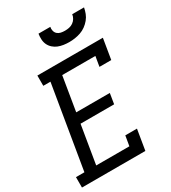

<svg xmlns="http://www.w3.org/2000/svg" viewBox="-228 -1069 1053 1183"><g transform="rotate(-30 299.0 -477.5)"><path d="M-2 0V-74H58L156 -662H105V-735H571L547 -590H463L475 -661H239L199 -419H438L426 -345H187L142 -74H378L390 -145H473L449 0ZM379 -815Q359 -815 339 -818Q319 -821 301.5 -828Q284 -835 269.5 -848Q255 -861 247 -878Q239 -895 238 -915Q237 -935 240 -955H324Q321 -941 324.5 -927Q328 -913 338 -904Q348 -895 362 -892Q376 -889 391 -889Q406 -889 421 -892Q436 -895 449 -904Q462 -913 470 -926.5Q478 -940 480 -955H564Q560 -934 552.5 -914.5Q545 -895 531 -878Q517 -861 499 -848Q481 -835 460.5 -828Q440 -821 419.5 -818Q399 -815 379 -815Z"/></g></svg>

Font: Iosevka Slab Extended
Style: Italic
Weight: 400
Width: 7
Italic angle: -9°
Monospace: yes
Designer: Belleve Invis
Foundry: Belleve Invis
Version: Version 11.1.0; ttfautohint (v1.8.3)